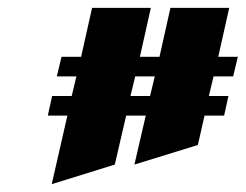

<svg xmlns="http://www.w3.org/2000/svg" viewBox="-20 -520 627 490"><path d="M215 -500H365L337 -375H387L415 -500H565L537 -375H587L575 -325H525L513 -275H563L552 -225H502L485 -150L323 -100L352 -225H302L273 -100L112 -50L152 -225H102L113 -275H163L175 -325H125L137 -375H187ZM325 -325 313 -275H363L375 -325Z"/></svg>

Font: SOV_Meka
Style: Italic
Weight: 400
Italic angle: -13°
Version: Version 1.00